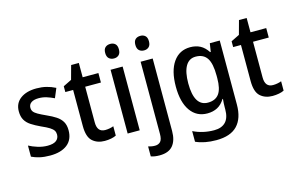

<svg xmlns="http://www.w3.org/2000/svg" viewBox="-114 -1102 2427 1568"><g transform="rotate(-15 1099.0 -318.0)"><path d="M396 -217Q396 -138 343.5 -97Q291 -56 198 -56Q149 -56 111.5 -64.5Q74 -73 43 -88V-182Q74 -165 116 -152Q158 -139 199 -139Q249 -139 272.5 -157.5Q296 -176 296 -208Q296 -227 287 -241.5Q278 -256 254.5 -271Q231 -286 185 -306Q140 -327 108 -348Q76 -369 59.5 -398Q43 -427 43 -471Q43 -539 94 -577Q145 -615 230 -615Q274 -615 313 -605.5Q352 -596 389 -577L356 -498Q325 -513 293.5 -523Q262 -533 227 -533Q186 -533 164 -517.5Q142 -502 142 -475Q142 -455 152 -441.5Q162 -428 186.5 -414Q211 -400 255 -380Q298 -361 330 -340Q362 -319 379 -290Q396 -261 396 -217Z M686 -141Q704 -141 723 -144.5Q742 -148 757 -154V-75Q740 -66 714 -61Q688 -56 660 -56Q597 -56 557 -92Q517 -128 517 -220V-525H451V-574L522 -609L554 -726H619V-605H752V-525H619V-223Q619 -141 686 -141Z M907 -810Q932 -810 948 -795.5Q964 -781 964 -749Q964 -717 948 -702Q932 -687 907 -687Q881 -687 864.5 -702Q848 -717 848 -749Q848 -781 864.5 -795.5Q881 -810 907 -810ZM957 -605V-66H855V-605Z M1103 -749Q1103 -781 1119 -795.5Q1135 -810 1161 -810Q1186 -810 1202 -795.5Q1218 -781 1218 -749Q1218 -717 1202 -702Q1186 -687 1161 -687Q1135 -687 1119 -702Q1103 -717 1103 -749ZM1062 174Q1019 174 989 163V79Q1003 83 1016.5 85.5Q1030 88 1046 88Q1075 88 1092 70Q1109 52 1109 5V-605H1211V8Q1211 87 1175 130.5Q1139 174 1062 174Z M1530 -615Q1577 -615 1613.5 -596Q1650 -577 1678 -534H1683L1694 -605H1778V-64Q1778 52 1720 113Q1662 174 1542 174Q1441 174 1369 141V51Q1450 91 1546 91Q1609 91 1642.5 56Q1676 21 1676 -50V-66Q1676 -81 1677 -102.5Q1678 -124 1680 -138H1676Q1650 -95 1613 -75.5Q1576 -56 1528 -56Q1437 -56 1385.5 -129Q1334 -202 1334 -334Q1334 -467 1386 -541Q1438 -615 1530 -615ZM1553 -529Q1497 -529 1468 -479Q1439 -429 1439 -333Q1439 -140 1555 -140Q1618 -140 1648.5 -181.5Q1679 -223 1679 -314V-335Q1679 -438 1648.5 -483.5Q1618 -529 1553 -529Z M2105 -141Q2123 -141 2142 -144.5Q2161 -148 2176 -154V-75Q2159 -66 2133 -61Q2107 -56 2079 -56Q2016 -56 1976 -92Q1936 -128 1936 -220V-525H1870V-574L1941 -609L1973 -726H2038V-605H2171V-525H2038V-223Q2038 -141 2105 -141Z"/></g></svg>

Font: Noto Sans Malayalam UI SemiCondensed Medium
Style: Regular
Weight: 500
Width: 4
Designer: Jelle Bosma - Monotype Design Team
Foundry: Monotype Imaging Inc.
Version: Version 2.104; ttfautohint (v1.8.4.7-5d5b)